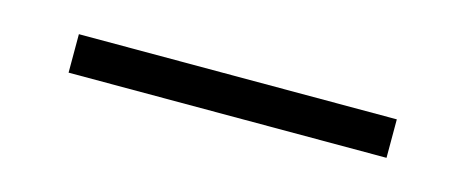

<svg xmlns="http://www.w3.org/2000/svg" viewBox="-22 -366 526 217"><g transform="rotate(15 241.0 -257.5)"><path d="M55 -235V-280H427V-235Z"/></g></svg>

Font: Kanit ExtraLight
Style: Regular
Weight: 275
Designer: Katatrad Team
Foundry: CadsonDemak
Version: Version 2.000; ttfautohint (v1.8.3)